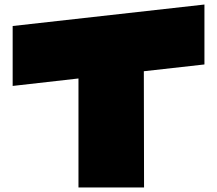

<svg xmlns="http://www.w3.org/2000/svg" viewBox="-20 -784 960 849"><path d="M36 -404V-669L884 -764V-499L616 -469L617 45H327V-437Z"/></svg>

Font: ChangwonDangamAsac Bold
Style: Regular
Weight: 700
Designer: Choi Chi-young, Lee Youngbeen, Kim Jungjin, Yoon Jihee, Han Dohee
Foundry: YoonDesign Inc.
Version: Version 1.010;Build 20210623